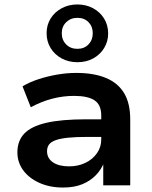

<svg xmlns="http://www.w3.org/2000/svg" viewBox="-20 -831 683 861"><path d="M263 10Q203 10 156.5 -11Q110 -32 84 -67.5Q58 -103 58 -148Q58 -199 88.5 -231.5Q119 -264 186.5 -280Q254 -296 367 -296H452V-217H371Q320 -217 285.5 -213.5Q251 -210 230 -202.5Q209 -195 200 -183Q191 -171 191 -153Q191 -121 217.5 -103Q244 -85 290 -85Q330 -85 362.5 -100.5Q395 -116 414.5 -143.5Q434 -171 434 -205V-313Q434 -361 404 -381Q374 -401 312 -401Q263 -401 214.5 -388.5Q166 -376 118 -350L81 -444Q113 -463 153 -476Q193 -489 236.5 -496.5Q280 -504 322 -504Q401 -504 455 -481.5Q509 -459 536.5 -413.5Q564 -368 564 -295V0H443V-105L448 -106Q435 -71 409.5 -45Q384 -19 348 -4.5Q312 10 263 10ZM327 -552Q288 -552 256.5 -569Q225 -586 207 -615.5Q189 -645 189 -682Q189 -719 207 -748Q225 -777 256.5 -794Q288 -811 327 -811Q366 -811 397.5 -794Q429 -777 447 -747.5Q465 -718 465 -681Q465 -645 447 -615.5Q429 -586 398 -569Q367 -552 327 -552ZM327 -612Q358 -612 377 -632Q396 -652 396 -682Q396 -712 377 -731.5Q358 -751 327 -751Q297 -751 277 -731.5Q257 -712 257 -682Q257 -652 276.5 -632Q296 -612 327 -612Z"/></svg>

Font: Nunito Sans 10pt SemiExpanded
Style: Bold
Weight: 700
Width: 6
Designer: Vernon Adams
Foundry: Vernon Adams
Version: Version 3.101;gftools[0.9.27]